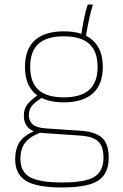

<svg xmlns="http://www.w3.org/2000/svg" viewBox="-20 -629 543 846"><path d="M253 197Q141 197 94 167.5Q47 138 47 74Q47 20 71.5 -10Q96 -40 149 -58L178 -52Q122 -34 96 -6.5Q70 21 70 72Q70 128 112 151.5Q154 175 254 175Q358 175 397 149.5Q436 124 436 66Q436 14 411 -7.5Q386 -29 327 -32L167 -43Q124 -46 104.5 -66.5Q85 -87 85 -120Q85 -151 103 -172Q121 -193 151 -213L170 -201Q141 -185 124 -166.5Q107 -148 107 -121Q107 -99 122.5 -82.5Q138 -66 185 -63L334 -53Q398 -49 428.5 -23Q459 3 459 67Q459 136 413 166.5Q367 197 253 197ZM261 -178Q177 -178 133.5 -217.5Q90 -257 90 -334Q90 -412 133.5 -451.5Q177 -491 262 -491Q345 -491 389 -451Q433 -411 433 -334Q433 -257 389 -217.5Q345 -178 261 -178ZM261 -200Q336 -200 373 -233Q410 -266 410 -334Q410 -403 373 -436Q336 -469 261 -469Q186 -469 149.5 -436Q113 -403 113 -334Q113 -266 149.5 -233Q186 -200 261 -200ZM358 -467 337 -470Q342 -506 349.5 -543Q357 -580 365 -604Q366 -609 370 -609H385Q390 -609 388 -604Q380 -579 372 -541.5Q364 -504 358 -467Z"/></svg>

Font: Sofia Sans Thin
Style: Regular
Weight: 250
Designer: Botio Nikoltchev, Ani Petrova
Foundry: lettersoup
Version: Version 4.101